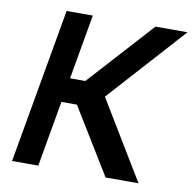

<svg xmlns="http://www.w3.org/2000/svg" viewBox="-83 -833 917 916"><g transform="rotate(10 376.0 -375.0)"><path d="M487.5 0 292.5 -318.5H217.5L161.5 0H34.5L166.5 -750H293.5L238.5 -436.5H312.5L597 -750H752L417.5 -379L647 0Z"/></g></svg>

Font: Russisch Sans
Style: Bold Italic
Weight: 700
Italic angle: -10°
Designer: Michael Sharanda (font) & Cristiano Sobral (main changes)
Foundry: Michael Sharanda
Version: Version 2.00;September 8, 2020;FontCreator 13.0.0.2681 64-bi